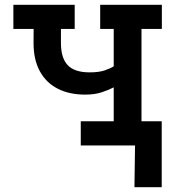

<svg xmlns="http://www.w3.org/2000/svg" viewBox="-20 -609 747 804"><path d="M318.2 0V-101.2H456.2V-243.2Q435 -232 405.5 -222.4Q376 -212.8 337.2 -212.8Q270.2 -212.8 221.9 -237.5Q173.5 -262.2 147 -310.4Q120.5 -358.5 120.5 -428.5L120.8 -487.8H36V-589H292.8V-487.8H235.2V-428.5Q235.2 -366.2 263.6 -336.1Q292 -306 355.2 -306Q395 -306 419.5 -314.6Q444 -323.2 456.2 -331.5V-487.8H399.5V-589H657.8V-487.8H572.5V-101.2H657.2V0ZM543 175 545.5 0H456V-101.2H657.2V175Z"/></svg>

Font: Podkova VF Beta
Style: Regular
Weight: 400
Designer: Ilya Yudin
Foundry: Cyreal (www.cyreal.org)
Version: Version 2.100